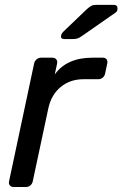

<svg xmlns="http://www.w3.org/2000/svg" viewBox="-20 -752 493 772"><path d="M35.2 0Q25 0 19.7 -6.4Q14.4 -12.7 16.4 -22.9L117.1 -496.3Q119.1 -506.4 127 -513.2Q135 -520 145.2 -520H191Q201.2 -520 206.4 -513.2Q211.6 -506.4 209.6 -496.3L200.1 -452.3Q223.5 -485.8 261.6 -502.9Q299.6 -520 350.7 -520H393.6Q403.7 -520 408.5 -513.6Q413.3 -507.3 411.3 -497.1L402.7 -456.4Q400.7 -446.3 393.1 -439.9Q385.6 -433.5 375.4 -433.5H316.2Q261.9 -433.5 224.1 -402.3Q186.2 -371 174.4 -316.6L111.7 -22.9Q109.7 -12.7 101.9 -6.4Q94 0 83.8 0ZM238.2 -595Q222.2 -595 226 -611Q228 -618.2 234 -624L328.3 -714.3Q339.9 -724.9 347.5 -728.7Q355.1 -732.5 369.3 -732.5H437.5Q453.1 -732.5 452.5 -716.6Q452.3 -706.3 444.5 -701.3L308.2 -606.3Q298.2 -599.3 291.1 -597.2Q283.9 -595 272.8 -595Z"/></svg>

Font: Rubik Light
Style: Italic
Weight: 300
Italic angle: -12°
Designer: Hubert and Fischer
Foundry: Hubert and Fischer
Version: Version 2.300;gftools[0.9.30]